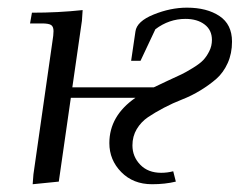

<svg xmlns="http://www.w3.org/2000/svg" viewBox="-20 -472 649 499"><path d="M58.1 -411.1 63 -439Q131.8 -439 194.8 -445.8L192.9 -418L168 -245.1H379.9Q391.6 -251 415.5 -262Q439.5 -272.9 451.7 -278.8Q463.9 -284.7 481.7 -295.7Q499.5 -306.6 508.3 -315.9Q517.1 -325.2 523.9 -338.9Q530.8 -352.5 530.8 -368.2Q530.8 -394 511.7 -408.4Q492.7 -422.9 461.9 -422.9Q419.4 -422.9 383.8 -396L345.2 -314H320.8L332 -390.1Q335.4 -416.5 379.4 -434.3Q423.3 -452.1 465.8 -452.1Q517.6 -452.1 550.3 -430.4Q583 -408.7 583 -363.8Q583 -333 571.8 -308.1Q560.5 -283.2 542.5 -267.3Q524.4 -251.5 501.2 -237.3Q478 -223.1 453.6 -213.6Q429.2 -204.1 406 -191.9Q382.8 -179.7 364.7 -167.5Q346.7 -155.3 335.4 -136.5Q324.2 -117.7 324.2 -94.2Q324.2 -64.9 344.5 -43.9Q364.7 -22.9 398.9 -22.9Q415 -22.9 430.2 -26.9L437 0Q409.2 6.8 375 6.8Q326.2 6.8 295.2 -24.7Q264.2 -56.2 264.2 -100.1Q264.2 -170.9 332 -217.8H164.1L132.8 0L64.9 6.8L66.9 -19L116.2 -363.8Q119.1 -380.9 119.1 -391.1Q119.1 -402.8 112.8 -407Q106.4 -411.1 88.9 -411.1Z"/></svg>

Font: Dihjauti S
Style: Italic
Weight: 400
Italic angle: -9°
Designer: T. Christopher White
Version: Version 3.0.0